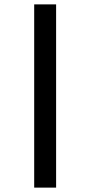

<svg xmlns="http://www.w3.org/2000/svg" viewBox="-20 -717 412 876"><path d="M136 139V-697H236V139Z"/></svg>

Font: Manuale SemiBold
Style: Italic
Weight: 600
Italic angle: -11°
Designer: Eduardo Tunni / Pablo Cosgaya
Foundry: Eduardo Tunni / Pablo Cosgaya
Version: Version 1.002